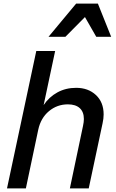

<svg xmlns="http://www.w3.org/2000/svg" viewBox="-20 -1049 645 1069"><path d="M182 -765H287L223 -464Q253 -509 299.5 -534.5Q346 -560 404 -560Q471 -560 514 -520Q557 -480 557 -412Q557 -389 551 -362L474 0H369L442 -347Q447 -370 447 -386Q447 -426 424 -447Q401 -468 358 -468Q298 -468 252.5 -430Q207 -392 193 -327L124 0H19ZM599 -844H516L453 -954L344 -844H250L404 -1029H525Z"/></svg>

Font: Application Medium
Style: Italic
Weight: 500
Italic angle: -12°
Designer: Wei Huang
Foundry: Wei Huang
Version: Version 0.012